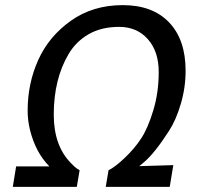

<svg xmlns="http://www.w3.org/2000/svg" viewBox="-20 -730 815 750"><path d="M291 -65 280 0H30L43 -80H173Q119 -134 97 -223Q88 -260 88 -298Q88 -404 129.5 -496Q171 -588 257 -649Q343 -710 459.5 -710Q576 -710 640.5 -642.5Q705 -575 705 -454Q705 -388 686.5 -325Q668 -262 641 -220Q584 -131 542 -96L524 -81L657 -85L643 0H393L404 -65Q429 -77 467.5 -113.5Q506 -150 532 -190Q558 -230 579 -299.5Q600 -369 600 -449Q600 -529 557.5 -577Q515 -625 445.5 -625Q376 -625 326.5 -596.5Q277 -568 248 -519Q190 -421 190 -282Q190 -162 256 -94Q271 -78 280.5 -71.5Q290 -65 291 -65Z"/></svg>

Font: Bitter
Style: Italic
Weight: 400
Italic angle: -9°
Designer: Sol Matas
Foundry: Sol Matas
Version: Version 1.001